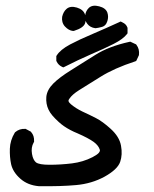

<svg xmlns="http://www.w3.org/2000/svg" viewBox="-20 -470 540 674"><path d="M116.2 183.6Q77.1 180.2 51.3 157.2Q25.4 134.3 19 106.4Q13.7 81.1 14.6 52.2Q15.6 22.5 31.7 -3.9L32.7 -5.4L33.7 -6.3Q48.3 -18.6 67.9 -17.6H70.3L71.8 -16.6L86.4 -8.8L88.4 -7.8L89.4 -6.3Q100.6 6.3 99.6 25.9V28.3L98.1 30.3Q88.4 47.9 92.3 70.3Q94.2 81.5 97.9 88.9Q101.6 96.2 106.4 100.1Q117.7 108.4 153.8 108.4Q192.9 108.4 232.9 103.5Q252 101.1 270 95.7Q288.1 90.3 305.2 81.5Q313.5 77.1 319.1 73.2Q324.7 69.3 327.1 66.2Q329.6 63 330.3 60.5Q331.1 58.1 330.6 56.2Q326.2 41 309.1 28.3Q290 14.6 252 -2Q238.8 -7.3 226.8 -13.7Q214.8 -20 204.6 -27.1Q194.3 -34.2 186 -42Q179.7 -47.9 174.3 -53.2Q168.9 -58.6 164.3 -64Q159.7 -69.3 156.2 -74.7Q152.8 -80.1 150.4 -85Q140.6 -105.5 142.6 -129.9Q145 -154.8 167.5 -177.2Q188.5 -198.2 228.5 -223.1Q268.1 -247.6 314 -276.9Q361.3 -307.1 434.6 -323.2L437.5 -323.7L440.4 -322.3L455.1 -315.4L457.5 -314.5L459 -312.5Q470.2 -297.9 467.8 -277.3L467.3 -275.4L466.8 -274.4L460 -259.8L458 -255.9L454.1 -254.4Q380.9 -230.5 332.5 -200.2Q282.7 -169.4 257.3 -153.3Q233.4 -138.2 223.6 -123.5Q219.7 -119.1 220.7 -114.7Q221.7 -110.4 229 -104Q237.8 -96.7 247.8 -90.3Q257.8 -84 269 -78.6Q293.5 -67.4 316.4 -55.7Q340.3 -43.5 368.7 -17.6Q383.8 -3.9 392.8 10.7Q401.9 25.4 404.8 41.5Q410.6 72.8 401.9 98.1Q392.6 125 346.7 150.4Q301.8 174.8 247.1 179.7Q193.8 184.6 117.2 183.6H116.7ZM197.8 -235.4Q191.4 -238.3 186.5 -243.2Q181.6 -248 178.7 -254.4L177.7 -256.3V-258.8V-270.5V-273.4L179.2 -275.4Q191.4 -295.4 226.1 -314Q258.3 -331.1 305.7 -351.1Q352.5 -371.1 399.4 -392.6L402.8 -394.5L406.7 -393.1Q411.1 -391.1 415.3 -388.4Q419.4 -385.7 422.4 -382.1Q425.3 -378.4 427.2 -373.5L427.7 -372.1V-370.1V-356.4V-353L425.8 -350.6Q412.6 -333 378.9 -315.9Q347.2 -299.8 299.3 -279.3Q252.4 -258.8 206.5 -235.4L202.1 -233.4ZM236.3 -361.3Q221.2 -362.8 208 -377Q201.7 -383.8 199.2 -392.8Q196.8 -401.9 198.2 -411.1Q200.2 -419.9 204.1 -427Q208 -434.1 213.9 -439Q227.1 -450.2 250 -443.4Q272.5 -436.5 278.3 -419.4Q283.7 -403.3 278.8 -388.7Q273.4 -372.1 240.2 -361.8L238.3 -361.3ZM314 -371.1Q296.4 -373.5 286.6 -386.2Q276.9 -398.4 278.8 -415Q280.8 -431.6 292 -442.4Q304.7 -454.1 328.1 -447.8Q351.1 -441.9 356.9 -425.8Q361.8 -411.1 356.9 -396Q351.6 -378.4 335.9 -375Q325.2 -372.1 316.4 -371.1H315.4Z"/></svg>

Font: NaikaiFont
Style: Bold
Weight: 700
Version: Version 1.89